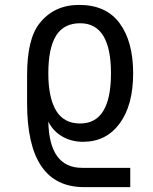

<svg xmlns="http://www.w3.org/2000/svg" viewBox="-20 -559 618 778"><path d="M89.8 -253.9Q89.8 -402.3 140.6 -464.8Q199.2 -539.1 300.8 -539.1Q410.2 -539.1 464.8 -464.8Q519.5 -390.6 519.5 -261.7Q519.5 -132.8 464.8 -58.6Q410.2 15.6 316.4 15.6Q269.5 15.6 232.4 -5.9Q195.3 -27.3 175.8 -66.4Q179.7 121.1 312.5 121.1H507.8V199.2H320.3Q89.8 199.2 89.8 -140.6ZM304.7 -464.8Q238.3 -464.8 207 -414.1Q175.8 -363.3 175.8 -261.7Q175.8 -164.1 207 -111.3Q238.3 -58.6 304.7 -58.6Q367.2 -58.6 398.4 -109.4Q429.7 -160.2 429.7 -261.7Q429.7 -363.3 398.4 -414.1Q367.2 -464.8 304.7 -464.8Z"/></svg>

Font: 和音 by 宁静之雨，公众号njzyshare
Style: Regular
Weight: 400
Designer: Steve Matteson
Foundry: Ascender Corporation
Version: Version 6.00;June 8, 2018;FontCreator 11.0.0.2388 32-bit